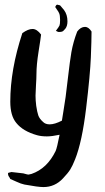

<svg xmlns="http://www.w3.org/2000/svg" viewBox="-20 -590 443 810"><path d="M215.8 -460Q228.5 -476.6 231 -482.4Q233.4 -488.3 233.4 -503.9V-507.8Q233.4 -525.4 229.5 -534.2Q226.6 -541 220.7 -548.8Q214.8 -556.6 212.9 -560.5Q213.9 -561.5 215.3 -564.9Q216.8 -568.4 218.8 -569.3Q219.7 -569.3 220.7 -570.3H221.7L233.4 -567.4Q249 -549.8 250 -547.9Q264.6 -528.3 264.6 -500Q264.6 -480.5 255.9 -469.2Q247.1 -458 241.2 -456.5Q235.4 -455.1 229.5 -455.1H227.5Q225.6 -455.1 223.6 -456.1Q221.7 -457 219.7 -458Q217.8 -459 215.8 -460ZM74.2 -450.2Q98.6 -467.8 117.2 -467.8Q135.7 -467.8 153.3 -444.3Q151.4 -426.8 142.6 -371.6Q133.8 -316.4 133.8 -278.3Q133.8 -259.8 131.8 -230Q129.9 -200.2 129.9 -186.5Q129.9 -167 132.8 -143.6Q136.7 -117.2 141.6 -103Q146.5 -88.9 162.1 -75.2Q171.9 -65.4 189.5 -65.4Q210.9 -65.4 241.2 -81.1Q242.2 -85 247.6 -121.1Q252.9 -157.2 256.8 -180.7Q260.7 -210 267.6 -269.5Q274.4 -329.1 281.2 -370.1Q289.1 -414.1 305.7 -457Q320.3 -476.6 338.9 -476.6Q353.5 -476.6 366.2 -457Q366.2 -421.9 363.3 -348.6Q360.4 -275.4 343.3 -133.3Q326.2 8.8 296.9 82Q286.1 109.4 276.4 125Q266.6 140.6 246.1 162.1Q211.9 199.2 163.1 199.2Q140.6 199.2 83 188.5Q68.4 185.5 48.8 176.3Q29.3 167 23.4 165Q22.5 162.1 20.5 159.2Q18.6 156.2 17.1 154.3Q15.6 152.3 14.6 148.9Q13.7 145.5 13.7 142.6Q13.7 139.6 16.1 138.7Q18.6 137.7 22.5 137.2Q26.4 136.7 28.3 135.7Q69.3 140.6 71.3 140.6Q77.1 140.6 86.4 143.6Q95.7 146.5 100.6 146.5Q101.6 146.5 113.3 143.6Q178.7 121.1 214.8 46.9Q220.7 33.2 231.4 -21.5Q199.2 -14.6 177.7 -14.6Q154.3 -14.6 136.7 -19.5Q77.1 -36.1 48.8 -71.3Q23.4 -101.6 23.4 -161.1Q23.4 -295.9 74.2 -450.2Z"/></svg>

Font: Shelly2023
Style: Regular
Weight: 400
Version: Version 0.2